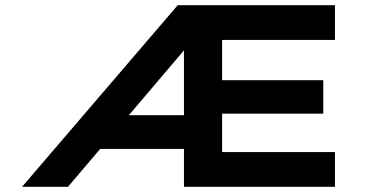

<svg xmlns="http://www.w3.org/2000/svg" viewBox="-20 -720 1443 740"><path d="M65 0 665 -700H1271V-566H836V-411H1226V-282H836V-134H1271V0H689V-146H350L456 -276H689V-572L718 -560L242 0Z"/></svg>

Font: Lexend Tera SemiBold
Style: Regular
Weight: 600
Version: Version 1.007